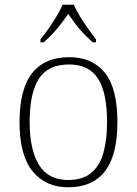

<svg xmlns="http://www.w3.org/2000/svg" viewBox="-20 -786 581 816"><path d="M270 10Q174 10 118.5 -58Q63 -126 63 -267Q63 -407 116.5 -475Q170 -543 275 -543Q372 -543 425.5 -477Q479 -411 479 -267Q479 -126 426 -58Q373 10 270 10ZM270 -21Q331 -21 367.5 -51Q404 -81 419.5 -136.5Q435 -192 435 -267Q435 -392 396.5 -452Q358 -512 274 -512Q184 -512 145 -451Q106 -390 106 -267Q106 -150 145.5 -85.5Q185 -21 270 -21ZM152 -619Q168 -638 186 -664Q204 -690 220.5 -717Q237 -744 246 -766H294Q303 -744 319.5 -717Q336 -690 354.5 -664Q373 -638 388 -619V-606H374Q350 -628 332 -647Q314 -666 299.5 -685.5Q285 -705 270 -727Q255 -705 240 -685.5Q225 -666 207.5 -647Q190 -628 166 -606H152Z"/></svg>

Font: Noto Rashi Hebrew ExtraLight
Style: Regular
Weight: 250
Version: Version 1.006